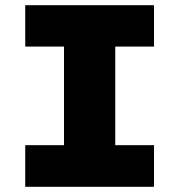

<svg xmlns="http://www.w3.org/2000/svg" viewBox="-20 -718 690 738"><path d="M226 0V-698H423V0ZM77 -698H572V-539H77ZM77 -160H572V0H77Z"/></svg>

Font: Azeret Mono Thin ExtraBold
Style: Regular
Weight: 800
Version: Version 1.002